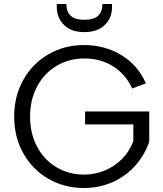

<svg xmlns="http://www.w3.org/2000/svg" viewBox="-20 -932 816 959"><path d="M50.8 -350Q50.8 -452.5 96.9 -533.9Q143 -615.3 222.5 -661.1Q302 -707 399 -707Q504 -707 586.9 -656.4Q669.7 -605.7 708.7 -515.7L640.7 -490.1Q606.2 -562.6 543.9 -601.3Q481.6 -640 401.2 -640Q325.9 -640 264 -603.8Q202.1 -567.7 166.2 -501.6Q130.3 -435.6 130.3 -350Q130.3 -264.4 165.8 -198.4Q201.3 -132.3 262.9 -96.2Q324.4 -60 399 -60Q454.8 -60 504.4 -80.8Q553.9 -101.6 590.7 -139.3Q627.5 -177 646 -227.8V-310.6H405V-375.4H725.5V-224.3Q702.5 -157 655.4 -104.4Q608.3 -51.8 542.3 -22.4Q476.3 7 399 7Q302 7 222.5 -38.5Q143 -84 96.9 -165.4Q50.8 -246.7 50.8 -350ZM263.6 -897.2V-911.9H311.5Q311.5 -873.4 333.3 -853.3Q355.1 -833.1 401.1 -833.1Q448.1 -833.1 469.8 -853.3Q491.6 -873.4 491.6 -911.9H539.5V-896.5Q539.5 -842.1 503.1 -806.8Q466.8 -771.6 401.1 -771.6Q336.1 -771.6 299.9 -807.2Q263.6 -842.8 263.6 -897.2Z"/></svg>

Font: AF Albert Sans Medium
Style: Regular
Weight: 500
Designer: Andreas Rasmussen
Foundry: a.Foundry
Version: Version 1.300;Glyphs 3.2 (3231)